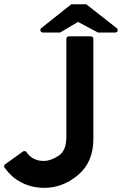

<svg xmlns="http://www.w3.org/2000/svg" viewBox="-25 -883 578 909"><path d="M83.5 -165.5Q87.4 -168.5 92.5 -167.7Q97.7 -167 100.1 -163.1Q128.9 -121.1 182.1 -121.1Q215.8 -121.1 254.4 -147Q289.1 -170.9 289.1 -234.9V-699.2Q289.1 -704.1 292.5 -707.5Q295.9 -710.9 300.8 -710.9H405.3Q410.2 -710.9 413.6 -707.5Q417 -704.1 417 -699.2V-224.6Q417 -115.2 344.2 -54.2Q272 6.3 185.1 6.3Q153.8 6.3 126.2 -0.5Q98.6 -7.3 75 -19.8Q51.3 -32.2 31.7 -49.8Q12.2 -67.4 -2.9 -88.4Q-5.9 -92.3 -5.4 -97.2Q-4.9 -102.1 -1 -105ZM178.2 -729Q173.8 -729 170.9 -731.2Q168 -733.4 166.7 -736.8Q165.5 -740.2 166.3 -743.9Q167 -747.6 170.4 -750L312.5 -862.8H383.3L527.3 -750Q530.8 -747.6 531.7 -743.9Q532.7 -740.2 531.7 -736.8Q530.8 -733.4 527.8 -731.2Q524.9 -729 520.5 -729H439L344.2 -779.3Q323.7 -766.6 302 -754.2Q280.3 -741.7 259.8 -729Z"/></svg>

Font: Alte DIN 1451 Mittelschrift
Style: Bold
Weight: 700
Designer: Peter Wiegel
Foundry: Peter Wiegel
Version: Version 1.003